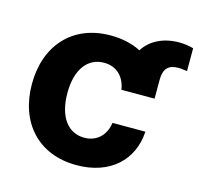

<svg xmlns="http://www.w3.org/2000/svg" viewBox="-92 -698 837 806"><g transform="rotate(15 326.5 -294.5)"><path d="M551.8 -343.8V-425.8C551.8 -475.9 573.5 -494.7 616.1 -494.7C629.6 -494.7 641.3 -492.2 653.4 -490.8V-590.2C632.5 -595.9 611.2 -598.7 590.6 -598.7C524.1 -598.7 468.4 -572.1 437.5 -523.4C400.9 -542.3 356.5 -552.6 306.1 -552.6C140.6 -552.6 38.4 -437.9 38.4 -270.6C38.4 -104.8 138.8 10.7 306.8 10.7C452.1 10.7 543.3 -74.6 550.4 -199.9H407.7C398.8 -141.7 360.4 -109 308.6 -109C237.9 -109 192.1 -168.3 192.1 -272.7C192.1 -375.7 238.3 -434.7 308.6 -434.7C364 -434.7 399.5 -398.1 407.7 -343.8Z"/></g></svg>

Font: Margiela Sans
Style: Bold
Weight: 700
Designer: Stefan Endress, Andreas Faust
Version: Version 1.100;FEAKit 1.0